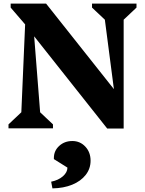

<svg xmlns="http://www.w3.org/2000/svg" viewBox="-20 -710 802 1062"><path d="M27 0V-22L98 -89L119 -575L39 -668V-690H235L610 -217L560 -601L489 -668V-690H735V-668L664 -601V1H573L169 -509L202 -89L273 -22V0ZM270 332 263 295Q303 287 328 265Q353 243 353 217L278 170V164Q278 124 307.5 97Q337 70 380 70Q423 70 452 101Q481 132 481 179Q481 223 454 257.5Q427 292 379.5 311.5Q332 331 270 332Z"/></svg>

Font: Platypi
Style: Bold
Weight: 700
Designer: David Sargent
Foundry: Bolt Cutter Type
Version: Version 1.200; ttfautohint (v1.8.4.7-5d5b)